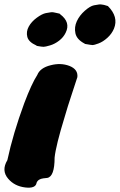

<svg xmlns="http://www.w3.org/2000/svg" viewBox="-30 -779 552 886"><path d="M142 -433Q155 -466 204 -478Q250 -490 290 -475Q331 -459 327 -423Q316 -388 299.5 -339Q283 -290 268 -238Q228 -108 222 -52Q222 36 188 42Q179 43 170 44Q146 47 139 64Q135 92 86 86Q37 80 8 46Q-25 8 4 -40Q30 -162 82 -303Q116 -393 142 -433ZM141 -567H140L138 -569Q102 -585 96 -609Q90 -633 102.5 -656Q115 -679 139.5 -697Q164 -715 181.5 -718.5Q199 -722 205.5 -722.5Q212 -723 217.5 -722Q223 -721 229.5 -719.5Q236 -718 245 -716L248 -713Q297 -676 273 -628Q263 -607 243 -591.5Q223 -576 201 -569.5Q179 -563 171 -563Q163 -563 141 -567ZM364 -576H363Q362 -576 360 -578Q324 -597 318 -625.5Q312 -654 324.5 -681Q337 -708 361.5 -729.5Q386 -751 403.5 -754.5Q421 -758 427.5 -758.5Q434 -759 440 -758Q447 -758 468 -751Q518 -701 496 -647Q486 -623 465.5 -604.5Q445 -586 424.5 -578.5Q404 -571 398 -571Q392 -571 364 -576Z"/></svg>

Font: Knewave
Style: Regular
Weight: 400
Designer: Tyler Finck
Foundry: Tyler Finck
Version: Version 1.001